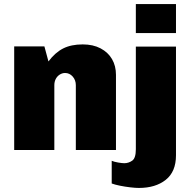

<svg xmlns="http://www.w3.org/2000/svg" viewBox="-20 -740 938 947"><path d="M50 0V-511H199L219 -437Q252 -481 291.5 -501Q331 -521 388 -521Q439 -521 476 -501.5Q513 -482 532.5 -448.5Q552 -415 552 -371V0H354V-320Q354 -345 338.5 -362.5Q323 -380 301 -380Q287 -380 274.5 -372Q262 -364 255 -350.5Q248 -337 248 -320V0ZM665 187Q648 187 622.5 184Q597 181 572 176Q547 171 531 165V53Q542 58 562 61.5Q582 65 593 65Q614 65 632 52.5Q650 40 650 -4V-510H848V26Q848 107 797.5 147Q747 187 665 187ZM650 -577V-720H848V-577Z"/></svg>

Font: Chivo Medium Black
Style: Regular
Weight: 900
Version: Version 2.002